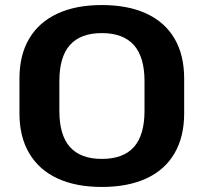

<svg xmlns="http://www.w3.org/2000/svg" viewBox="-20 -730 807 760"><path d="M383 10Q280 10 207 -24Q134 -58 95.5 -123.5Q57 -189 57 -281V-419Q57 -512 95.5 -577Q134 -642 207 -676Q280 -710 383 -710Q487 -710 560 -676Q633 -642 671 -577Q709 -512 709 -419V-281Q709 -189 671 -123.5Q633 -58 560 -24Q487 10 383 10ZM383 -101Q468 -101 510 -148Q552 -195 552 -291V-409Q552 -505 509.5 -552Q467 -599 383 -599Q299 -599 257 -552Q215 -505 215 -409V-291Q215 -195 257 -148Q299 -101 383 -101Z"/></svg>

Font: Pathway Extreme 28pt
Style: Bold
Weight: 700
Designer: Eduardo Rodriguez Tunni
Foundry: Eduardo Rodriguez Tunni
Version: Version 1.001;gftools[0.9.26]